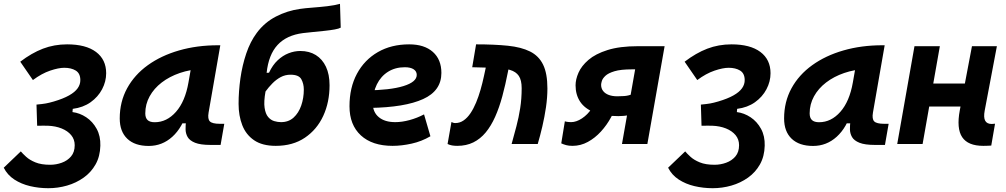

<svg xmlns="http://www.w3.org/2000/svg" viewBox="-32 -762 5326 1016"><path d="M223.6 233.9Q173.8 233.9 127.2 222.9Q80.6 211.9 43.9 188Q7.3 164.1 -12.2 125.5L78.1 39.1Q87.9 50.8 106.2 67.6Q124.5 84.5 155.3 97.2Q186 109.9 233.4 109.9Q265.1 109.9 294.9 99.1Q324.7 88.4 344 65.7Q363.3 43 363.3 6.3Q363.3 -24.4 344.7 -46.9Q326.2 -69.3 293.9 -82.3Q261.7 -95.2 221.2 -96.7Q211.9 -97.2 198.7 -96.9Q185.5 -96.7 164.6 -96.7L162.6 -166.5L351.6 -168.9Q390.1 -164.1 424.3 -141.4Q458.5 -118.7 479.5 -80.3Q500.5 -42 499 9.3Q497.6 65.4 473.9 107.7Q450.2 149.9 410.6 178Q371.1 206.1 322.8 220Q274.4 233.9 223.6 233.9ZM164.6 -96.7 161.1 -208.5Q192.9 -211.4 210.7 -214.6Q228.5 -217.8 253.4 -225.1Q302.7 -239.7 333.5 -257.1Q364.3 -274.4 378.9 -294.9Q393.6 -315.4 393.1 -339.4Q392.6 -374 368.7 -388.7Q344.7 -403.3 308.1 -403.3Q277.8 -403.3 233.2 -388.2Q188.5 -373 142.1 -338.4L75.2 -435.5Q135.3 -481.4 195.1 -504.4Q254.9 -527.3 323.2 -527.3Q422.4 -527.3 476.1 -487.1Q529.8 -446.8 529.8 -374.5Q529.8 -330.6 508.3 -289.8Q486.8 -249 447.3 -220.9Q407.7 -192.9 353 -186L348.6 -134.8Z M754.9 10.3Q681.6 10.3 641.6 -27.8Q601.6 -65.9 601.6 -135.3Q601.6 -223.1 640.6 -294.7Q679.7 -366.2 750.2 -417Q820.8 -467.8 915.5 -495.1Q1010.3 -522.5 1121.6 -522.5H1133.8L1071.8 -166.5Q1065.9 -132.3 1078.6 -119.6Q1091.3 -106.9 1131.3 -106.9H1154.8L1135.3 4.9H1082Q1028.8 4.9 1000.2 -6.6Q971.7 -18.1 960.9 -36.9Q950.2 -55.7 950 -77.9Q949.7 -100.1 952.6 -122.1L984.9 -109.4H928.2L959 -175.3Q933.6 -86.9 879.9 -38.3Q826.2 10.3 754.9 10.3ZM786.6 -115.2Q850.6 -115.2 899.2 -170.2Q947.8 -225.1 965.3 -325.7L990.2 -467.3L1037.1 -397Q974.1 -394.5 919.4 -375.7Q864.7 -356.9 823.7 -325.4Q782.7 -293.9 759.8 -252.2Q736.8 -210.4 736.8 -162.1Q736.8 -138.2 749 -126.7Q761.2 -115.2 786.6 -115.2Z M1427.2 9.8Q1356 9.8 1312.7 -19.8Q1269.5 -49.3 1250 -99.6Q1230.5 -149.9 1230.5 -212.4Q1230.5 -278.3 1240.2 -347.4Q1250 -416.5 1271.2 -479.2Q1292.5 -542 1326.7 -587.9Q1368.2 -643.6 1428.5 -674.6Q1488.8 -705.6 1555.2 -714.8Q1582 -718.8 1621.3 -721.7Q1660.6 -724.6 1700.2 -729.2Q1739.7 -733.9 1767.1 -741.7L1771 -615.7Q1762.2 -610.4 1739.5 -606.2Q1716.8 -602.1 1686.8 -598.9Q1656.7 -595.7 1626.2 -592.8Q1595.7 -589.8 1571.3 -586.9Q1484.4 -575.7 1436.8 -524.2Q1389.2 -472.7 1378.9 -376.5L1391.6 -377.4Q1410.6 -418 1437.5 -443.1Q1464.4 -468.3 1495.1 -480.2Q1525.9 -492.2 1557.1 -492.2Q1604.5 -492.2 1639.2 -470.7Q1673.8 -449.2 1692.9 -408.7Q1711.9 -368.2 1711.9 -311Q1711.9 -221.2 1678.5 -148.7Q1645 -76.2 1581.3 -33.2Q1517.6 9.8 1427.2 9.8ZM1455.1 -115.7Q1495.1 -115.7 1521.7 -139.9Q1548.3 -164.1 1562 -203.6Q1575.7 -243.2 1575.7 -288.1Q1575.7 -318.8 1562.5 -342.8Q1549.3 -366.7 1505.4 -366.7Q1477.1 -366.7 1453.4 -354Q1429.7 -341.3 1409.7 -321Q1389.6 -300.8 1373 -277.8Q1363.3 -223.6 1368.2 -191.4Q1373 -159.2 1387 -142.8Q1400.9 -126.5 1419.2 -121.1Q1437.5 -115.7 1455.1 -115.7Z M2059.6 -115.7Q2094.8 -115.7 2134.9 -126.5Q2174.9 -137.3 2211.9 -156.7L2245.6 -41Q2199.2 -13.7 2146.4 -2Q2093.5 9.8 2045.4 9.8Q1937.9 9.8 1877.7 -45.5Q1817.4 -100.9 1817.4 -199.7Q1817.4 -298.3 1856.9 -371.8Q1896.5 -445.3 1967.5 -486.3Q2038.6 -527.3 2133.3 -527.3Q2213.4 -527.3 2258.5 -487.3Q2303.7 -447.3 2303.7 -376Q2303.7 -281.7 2207 -237.8Q2110.4 -193.8 1924.8 -190.9L1904.8 -283.7Q2031.7 -284.7 2102.5 -306.4Q2173.3 -328.1 2173.3 -365.7Q2173.3 -384.6 2156.8 -395.4Q2140.4 -406.2 2109.9 -406.2Q2059.7 -406.2 2021.6 -382.4Q1983.5 -358.5 1962.2 -315.5Q1940.9 -272.5 1940.4 -215.3Q1940.9 -168.3 1972.5 -142Q2004.1 -115.7 2059.6 -115.7Z M2675.3 0Q2688.5 -47.4 2700.7 -93.8Q2712.9 -140.1 2720.7 -189.7Q2728.5 -239.3 2728.5 -295.4Q2728.5 -337.9 2713.4 -360.4Q2698.2 -382.8 2666.5 -392.1Q2634.8 -401.4 2585.2 -403.1Q2535.6 -404.8 2466.8 -406.2L2487.3 -527.3Q2584 -527.3 2655.3 -520Q2726.6 -512.7 2772.9 -489.5Q2819.3 -466.3 2842 -419.7Q2864.7 -373 2864.7 -293.9Q2864.7 -246.6 2857.2 -194.8Q2849.6 -143.1 2837.9 -93Q2826.2 -43 2813.5 0ZM2387.7 9.8Q2372.6 9.8 2360.1 7.6Q2347.7 5.4 2336.4 0L2356.9 -116.2Q2363.8 -114.3 2366.5 -112.5Q2369.1 -110.8 2377.4 -110.8Q2401.4 -110.8 2421.4 -124.8Q2441.4 -138.7 2457.8 -163.1Q2474.1 -187.5 2487.3 -219.2Q2500.5 -251 2510.7 -286.6Q2521 -322.3 2528.8 -358.9L2541 -415.5L2667 -439.9L2656.2 -383.8Q2642.6 -313.5 2626.2 -252.9Q2609.9 -192.4 2588.1 -143.8Q2566.4 -95.2 2538.1 -61Q2509.8 -26.9 2472.7 -8.5Q2435.5 9.8 2387.7 9.8Z M3240.2 -147.5Q3162.1 -147.5 3112.1 -167.5Q3062 -187.5 3037.8 -224.1Q3013.7 -260.7 3013.7 -310.5Q3013.7 -341.8 3029.3 -377.4Q3044.9 -413.1 3082 -445.1Q3119.1 -477.1 3183.3 -497.3Q3247.6 -517.6 3344.7 -517.6H3353L3336.4 -395H3311.5Q3252.9 -395 3219.7 -385Q3186.5 -375 3171.6 -360.8Q3156.7 -346.7 3152.8 -333.5Q3148.9 -320.3 3148.9 -313.5Q3148.9 -293.9 3159.7 -280.3Q3170.4 -266.6 3189.7 -259.5Q3209 -252.4 3234.4 -252.4Q3248.5 -252.4 3270.3 -253.7Q3292 -254.9 3315.4 -264.2L3294.9 -152.8Q3285.2 -150.4 3269.3 -148.9Q3253.4 -147.5 3240.2 -147.5ZM2997.6 9.8Q2978 9.8 2964.4 6.1Q2950.7 2.4 2938 -3.4L2957 -120.1Q2965.8 -117.2 2975.6 -116.5Q2985.4 -115.7 2989.7 -115.7Q3017.6 -115.7 3047.6 -135.5Q3077.6 -155.3 3099.4 -188Q3121.1 -220.7 3123.5 -258.3L3234.9 -225.1Q3224.1 -183.6 3201.7 -141.8Q3179.2 -100.1 3147.9 -65.9Q3116.7 -31.7 3078.6 -11Q3040.5 9.8 2997.6 9.8ZM3259.3 0 3350.6 -517.6H3484.9L3393.6 0Z M3739.3 233.9Q3689.5 233.9 3642.8 222.9Q3596.2 211.9 3559.6 188Q3522.9 164.1 3503.4 125.5L3593.8 39.1Q3603.5 50.8 3621.8 67.6Q3640.1 84.5 3670.9 97.2Q3701.7 109.9 3749 109.9Q3780.8 109.9 3810.5 99.1Q3840.3 88.4 3859.6 65.7Q3878.9 43 3878.9 6.3Q3878.9 -24.4 3860.4 -46.9Q3841.8 -69.3 3809.6 -82.3Q3777.3 -95.2 3736.8 -96.7Q3727.5 -97.2 3714.4 -96.9Q3701.2 -96.7 3680.2 -96.7L3678.2 -166.5L3867.2 -168.9Q3905.8 -164.1 3939.9 -141.4Q3974.1 -118.7 3995.1 -80.3Q4016.1 -42 4014.6 9.3Q4013.2 65.4 3989.5 107.7Q3965.8 149.9 3926.3 178Q3886.7 206.1 3838.4 220Q3790 233.9 3739.3 233.9ZM3680.2 -96.7 3676.8 -208.5Q3708.5 -211.4 3726.3 -214.6Q3744.1 -217.8 3769 -225.1Q3818.4 -239.7 3849.1 -257.1Q3879.9 -274.4 3894.5 -294.9Q3909.2 -315.4 3908.7 -339.4Q3908.2 -374 3884.3 -388.7Q3860.4 -403.3 3823.7 -403.3Q3793.5 -403.3 3748.8 -388.2Q3704.1 -373 3657.7 -338.4L3590.8 -435.5Q3650.9 -481.4 3710.7 -504.4Q3770.5 -527.3 3838.9 -527.3Q3938 -527.3 3991.7 -487.1Q4045.4 -446.8 4045.4 -374.5Q4045.4 -330.6 4023.9 -289.8Q4002.4 -249 3962.9 -220.9Q3923.3 -192.9 3868.7 -186L3864.3 -134.8Z M4270.5 10.3Q4197.3 10.3 4157.2 -27.8Q4117.2 -65.9 4117.2 -135.3Q4117.2 -223.1 4156.2 -294.7Q4195.3 -366.2 4265.9 -417Q4336.4 -467.8 4431.2 -495.1Q4525.9 -522.5 4637.2 -522.5H4649.4L4587.4 -166.5Q4581.5 -132.3 4594.2 -119.6Q4606.9 -106.9 4647 -106.9H4670.4L4650.9 4.9H4597.7Q4544.4 4.9 4515.9 -6.6Q4487.3 -18.1 4476.6 -36.9Q4465.8 -55.7 4465.6 -77.9Q4465.3 -100.1 4468.3 -122.1L4500.5 -109.4H4443.8L4474.6 -175.3Q4449.2 -86.9 4395.5 -38.3Q4341.8 10.3 4270.5 10.3ZM4302.2 -115.2Q4366.2 -115.2 4414.8 -170.2Q4463.4 -225.1 4481 -325.7L4505.9 -467.3L4552.7 -397Q4489.7 -394.5 4435.1 -375.7Q4380.4 -356.9 4339.4 -325.4Q4298.3 -293.9 4275.4 -252.2Q4252.4 -210.4 4252.4 -162.1Q4252.4 -138.2 4264.6 -126.7Q4276.9 -115.2 4302.2 -115.2Z M4715.8 0 4807.1 -517.6H4941.4L4850.1 0ZM4838.4 -198.2 4859.9 -319.8H5126L5104.5 -198.2ZM5171.4 9.8Q5090.3 9.8 5059.6 -36.1Q5028.8 -82 5046.9 -178.2L5111.3 -517.6H5243.2L5178.7 -176.8Q5171.9 -140.6 5181.2 -123.3Q5190.4 -106 5215.8 -106Q5224.1 -106 5233.4 -107.4L5213.4 8.3Q5204.1 8.8 5194.1 9.3Q5184.1 9.8 5171.4 9.8Z"/></svg>

Font: Cascadia Mono NF
Style: Italic
Weight: 400
Italic angle: -10°
Monospace: yes
Designer: Aaron Bell
Foundry: Saja Typeworks
Version: Version 2404.023